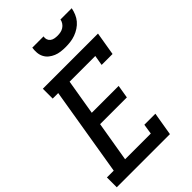

<svg xmlns="http://www.w3.org/2000/svg" viewBox="-279 -1056 1157 1157"><g transform="rotate(-45 299.5 -477.5)"><path d="M-1 0V-84H57L151 -651H104V-735H574L549 -586H456L467 -651H248L210 -424H439L425 -340H197L154 -84H373L383 -149H477L452 0ZM379 -815Q358 -815 338 -817.5Q318 -820 300 -827.5Q282 -835 267 -847Q252 -859 243 -876.5Q234 -894 232.5 -914.5Q231 -935 234 -955H330Q327 -942 331 -930Q335 -918 344.5 -910.5Q354 -903 367 -900.5Q380 -898 392 -898Q406 -898 419 -900.5Q432 -903 444 -910.5Q456 -918 464 -930Q472 -942 474 -955H570Q566 -934 557.5 -913.5Q549 -893 535 -876.5Q521 -860 502 -847.5Q483 -835 462 -827.5Q441 -820 420 -817.5Q399 -815 379 -815Z"/></g></svg>

Font: Iosevka Slab Medium Extended
Style: Italic
Weight: 500
Width: 7
Italic angle: -9°
Monospace: yes
Designer: Belleve Invis
Foundry: Belleve Invis
Version: Version 11.1.0; ttfautohint (v1.8.3)